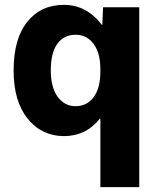

<svg xmlns="http://www.w3.org/2000/svg" viewBox="-20 -550 659 790"><path d="M243 -530Q336 -530 399 -448H401L404 -520H553V220H393V-62H391Q334 10 243 10Q152 10 94 -61.5Q36 -133 36 -260Q36 -390 92 -460Q148 -530 243 -530ZM189 -260Q189 -190 217.5 -151.5Q246 -113 291 -113Q337 -113 365 -150Q393 -187 393 -255V-265Q393 -332 365 -369.5Q337 -407 291 -407Q243 -407 216 -370Q189 -333 189 -260Z"/></svg>

Font: M PLUS 1p ExtraBold
Style: Regular
Weight: 800
Version: Version 1.062